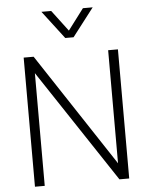

<svg xmlns="http://www.w3.org/2000/svg" viewBox="-61 -988 805 1037"><g transform="rotate(-5 341.5 -469.0)"><path d="M86 -700H140L544 -87V-700H597V0H544L139 -611V0H86ZM203 -938H256L342 -824L428 -938H481L364 -786H319Z"/></g></svg>

Font: Bai Jamjuree Light
Style: Regular
Weight: 300
Designer: Katatrad Aksorn Co.,Ltd.
Foundry: Cadson Demak Co.,Ltd.
Version: Version 1.000; ttfautohint (v1.6)